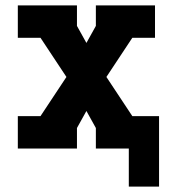

<svg xmlns="http://www.w3.org/2000/svg" viewBox="-20 -550 640 711"><path d="M457 141V0H335V-76L300 -139L265 -76V0H46V-120H130L226 -265L130 -410H46V-530H265V-454L300 -391L335 -454V-530H554V-410H470L374 -265L470 -120H569V141Z"/></svg>

Font: Iosevka Slab Heavy Extended
Style: Regular
Weight: 900
Width: 7
Monospace: yes
Designer: Belleve Invis
Foundry: Belleve Invis
Version: Version 11.1.0; ttfautohint (v1.8.3)